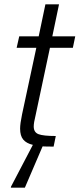

<svg xmlns="http://www.w3.org/2000/svg" viewBox="-20 -678 368 888"><path d="M144 -142Q136 -110 136 -93Q136 -66 158 -57.5Q180 -49 238 -49L228 0Q192 0 177 -1L95 190H30L31 185L132 -8Q102 -15 87.5 -32.5Q73 -50 73 -83Q73 -106 82 -149L148 -457H57L69 -510H159L190 -658H253L222 -510H328L317 -457H211Z"/></svg>

Font: Saira Semi Condensed Light
Style: Italic
Weight: 300
Width: 4
Italic angle: -12°
Designer: Hector Gatti with collaboration of the Omnibus-Type team
Foundry: Omnibus-Type
Version: Version 1.001; ttfautohint (v1.8)